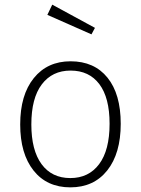

<svg xmlns="http://www.w3.org/2000/svg" viewBox="-20 -796 607 827"><path d="M500 -263Q500 -135 442 -62Q384 11 283 11Q182 11 124.5 -61.5Q67 -134 67 -260Q67 -387 125.5 -459.5Q184 -532 284 -532Q386 -532 443 -461.5Q500 -391 500 -263ZM115 -260Q115 -149 159 -89Q203 -29 283 -29Q362 -29 407 -89Q452 -149 452 -263Q452 -375 408 -433.5Q364 -492 284 -492Q205 -492 160 -432.5Q115 -373 115 -260ZM389 -676 374 -648 184 -732 205 -776Z"/></svg>

Font: FiraGO ExtraLight
Style: Regular
Weight: 200
Designer: bBox Type
Foundry: bBox Type GmbH
Version: Version 1.001